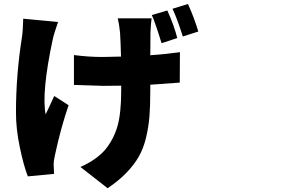

<svg xmlns="http://www.w3.org/2000/svg" viewBox="-20 -865 1540 980"><path d="M884.8 -670.9 804.7 -644.5Q770.5 -754.9 754.9 -788.1L834 -811.5Q868.2 -736.3 884.8 -670.9ZM98.6 -769.5 276.4 -752.9Q254.9 -691.4 249 -663.1Q191.4 -393.6 212.9 -281.2Q219.7 -293.9 234.9 -327.6Q250 -361.3 256.8 -375L330.1 -328.1Q289.1 -208 260.7 -74.2Q253.9 -46.9 253.9 -24.4Q253.9 -8.8 255.9 22.5L122.1 35.2Q100.6 -19.5 81.1 -113.3Q61.5 -207 61.5 -290Q61.5 -482.4 91.8 -673.8Q96.7 -702.1 98.6 -769.5ZM581.1 -771.5H753.9Q750 -747.1 748 -698.2Q747.1 -676.8 747.1 -583Q830.1 -588.9 898.4 -598.6L897.5 -443.4Q758.8 -433.6 747.1 -432.6V-401.4Q747.1 -324.2 742.7 -270Q738.3 -215.8 725.1 -161.1Q711.9 -106.4 688 -64.9Q664.1 -23.4 625 17.1Q585.9 57.6 529.3 95.7L390.6 -12.7Q471.7 -48.8 517.6 -101.6Q561.5 -156.2 580.1 -222.7Q598.6 -289.1 598.6 -402.3V-427.7Q567.4 -426.8 505.9 -426.8Q489.3 -426.8 357.4 -431.6V-584Q431.6 -574.2 502 -574.2Q529.3 -574.2 597.7 -576.2Q595.7 -649.4 592.8 -698.2Q587.9 -744.1 581.1 -771.5ZM860.4 -820.3 939.5 -844.7Q972.7 -770.5 992.2 -704.1L913.1 -678.7Q883.8 -771.5 860.4 -820.3Z"/></svg>

Font: Bpmf Zihi Sans Heavy
Style: Heavy
Weight: 900
Foundry: But Ko
Version: Version 1.320